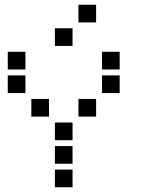

<svg xmlns="http://www.w3.org/2000/svg" viewBox="-20 -808 640 815"><path d="M314 -788Q313 -788 313 -788Q313 -788 313 -787V-714Q313 -713 313 -713Q313 -713 314 -713H387Q388 -713 388 -713Q388 -713 388 -714V-787Q388 -788 388 -788Q388 -788 387 -788ZM214 -688Q213 -688 213 -688Q213 -688 213 -687V-614Q213 -613 213 -613Q213 -613 214 -613H287Q288 -613 288 -613Q288 -613 288 -614V-687Q288 -688 288 -688Q288 -688 287 -688ZM14 -588Q13 -588 13 -588Q13 -588 13 -587V-514Q13 -513 13 -513Q13 -513 14 -513H87Q88 -513 88 -513Q88 -513 88 -514V-587Q88 -588 88 -588Q88 -588 87 -588ZM414 -588Q413 -588 413 -588Q413 -588 413 -587V-514Q413 -513 413 -513Q413 -513 414 -513H487Q488 -513 488 -513Q488 -513 488 -514V-587Q488 -588 488 -588Q488 -588 487 -588ZM14 -488Q13 -488 13 -488Q13 -488 13 -487V-414Q13 -413 13 -413Q13 -413 14 -413H87Q88 -413 88 -413Q88 -413 88 -414V-487Q88 -488 88 -488Q88 -488 87 -488ZM414 -488Q413 -488 413 -488Q413 -488 413 -487V-414Q413 -413 413 -413Q413 -413 414 -413H487Q488 -413 488 -413Q488 -413 488 -414V-487Q488 -488 488 -488Q488 -488 487 -488ZM114 -388Q113 -388 113 -388Q113 -388 113 -387V-314Q113 -313 113 -313Q113 -313 114 -313H187Q188 -313 188 -313Q188 -313 188 -314V-387Q188 -388 188 -388Q188 -388 187 -388ZM314 -388Q313 -388 313 -388Q313 -388 313 -387V-314Q313 -313 313 -313Q313 -313 314 -313H387Q388 -313 388 -313Q388 -313 388 -314V-387Q388 -388 388 -388Q388 -388 387 -388ZM214 -288Q213 -288 213 -288Q213 -288 213 -287V-214Q213 -213 213 -213Q213 -213 214 -213H287Q288 -213 288 -213Q288 -213 288 -214V-287Q288 -288 288 -288Q288 -288 287 -288ZM214 -188Q213 -188 213 -188Q213 -188 213 -187V-114Q213 -113 213 -113Q213 -113 214 -113H287Q288 -113 288 -113Q288 -113 288 -114V-187Q288 -188 288 -188Q288 -188 287 -188ZM214 -88Q213 -88 213 -88Q213 -88 213 -87V-14Q213 -13 213 -13Q213 -13 214 -13H287Q288 -13 288 -13Q288 -13 288 -14V-87Q288 -88 288 -88Q288 -88 287 -88Z"/></svg>

Font: Doto Black
Style: Bold
Weight: 700
Monospace: yes
Version: Version 1.000